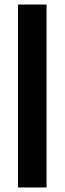

<svg xmlns="http://www.w3.org/2000/svg" viewBox="-20 -828 285 848"><path d="M59.5 0V-808H185.5V0Z"/></svg>

Font: Encode Sans SemiCondensed SemiCondensed SemiBold
Style: Regular
Weight: 600
Width: 4
Designer: Multiple Designers
Foundry: Impallari Type
Version: Version 3.000; ttfautohint (v1.8.3) -l 8 -r 50 -G 200 -x 14 